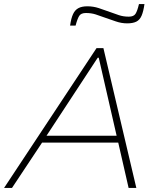

<svg xmlns="http://www.w3.org/2000/svg" viewBox="-31 -925 791 945"><path d="M-11 0 444 -688H478L640 0H602L551 -223H176L28 0ZM198 -257H543L455 -641H450ZM314 -799Q319 -835 328.5 -855.5Q338 -876 355 -885Q372 -894 399 -894Q428 -894 455.5 -885Q483 -876 510 -866Q532 -858 554 -850.5Q576 -843 603 -843Q627 -843 636 -857Q645 -871 653 -905H680Q675 -869 666 -848Q657 -827 640 -818.5Q623 -810 595 -810Q567 -810 539.5 -819.5Q512 -829 483 -839Q462 -847 440 -854Q418 -861 392 -861Q368 -861 359 -847Q350 -833 341 -799Z"/></svg>

Font: Saira SemiExpanded Thin
Style: Italic
Weight: 250
Width: 6
Italic angle: -12°
Designer: Hector Gatti with collaboration of the Omnibus-Type team
Foundry: Omnibus-Type
Version: Version 1.101